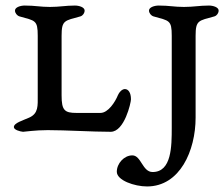

<svg xmlns="http://www.w3.org/2000/svg" viewBox="-20 -473 808 692"><path d="M599 -13C599 54 598.7 147 530 147C493.1 147 489 87 457 87C427.2 87 401 116.2 401 146C401 177 464.5 199 510 199C628.4 199 685 70 685 -49V-344C685 -401 696 -398 753 -414C762 -417 768 -426 768 -435C768 -447 748 -453 733 -453C699 -453 678 -448 643 -448C607 -448 591 -453 552 -453C537 -453 517 -447 517 -435C517 -426 524 -417 533 -414C590 -398 599 -401 599 -344ZM152 -4C218 -4 311.8 2 379 2C428.6 2 452 -103 452 -115C452 -140 442 -152 430 -152C420 -152 409.2 -140.6 405 -130C395.3 -105.9 370 -66 342 -66H256C213 -66 202 -75 202 -129V-344C202 -401 213 -398 270 -414C279 -417 285 -426 285 -435C285 -447 265 -453 250 -453C216 -453 195 -448 160 -448C124 -448 108 -453 69 -453C54 -453 34 -447 34 -435C34 -426 41 -417 50 -414C107 -398 116 -401 116 -344V-129C116 -92 119 -64 85 -49C63 -39 30 -30 30 -15C30 -5 52 1 63 2C70 2 105 -4 152 -4Z"/></svg>

Font: EB Garamond SC 08
Style: Regular
Weight: 400
Version: Version 0.016